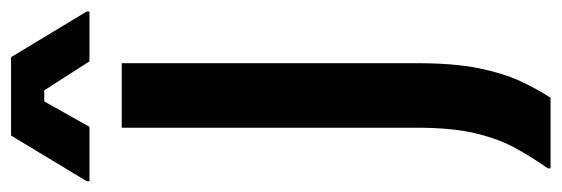

<svg xmlns="http://www.w3.org/2000/svg" viewBox="-376 -536 1015 347"><g transform="rotate(-90 131.5 -362.5)"><path d="M0.8 125V120Q20.8 91.7 37.5 61.2Q54.2 30.8 64.2 -11.2Q74.2 -53.3 74.2 -117.5V-650H190.8V-117.5Q190.8 -49.2 181.7 -4.6Q172.5 40 158.3 70.4Q144.2 100.8 128.3 125ZM-22.5 -708.3V-713.3L60 -850H201.7L284.2 -713.3V-708.3H194.2L141.7 -790H121.7L75.8 -708.3Z"/></g></svg>

Font: Familjen Grotesk GF Medium
Style: Regular
Weight: 500
Designer: Anders Wikstroem, Jonas Baeckman, Matilda Gysing, Kristian Moeller
Foundry: Familjen STHLM AB
Version: Version 2.000; Beta; Release 4; Build 6